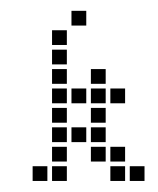

<svg xmlns="http://www.w3.org/2000/svg" viewBox="-20 -337 290 353"><path d="M75.7 -210V-182.9H102.9V-210ZM75.7 -174.3V-147.1H102.9V-174.3ZM75.7 -138.6V-111.4H102.9V-138.6ZM75.7 -102.9V-75.7H102.9V-102.9ZM75.7 -67.1V-40H102.9V-67.1ZM75.7 -31.4V-4.3H102.9V-31.4ZM40 -31.4V-4.3H67.1V-31.4ZM75.7 -245.7V-218.6H102.9V-245.7ZM75.7 -281.4V-254.3H102.9V-281.4ZM111.4 -317.1V-290H138.6V-317.1ZM111.4 -174.3V-147.1H138.6V-174.3ZM147.1 -210V-182.9H174.3V-210ZM147.1 -102.9V-75.7H174.3V-102.9ZM111.4 -102.9V-75.7H138.6V-102.9ZM182.9 -67.1V-40H210V-67.1ZM182.9 -31.4V-4.3H210V-31.4ZM218.6 -31.4V-4.3H245.7V-31.4ZM147.1 -67.1V-40H174.3V-67.1ZM182.9 -174.3V-147.1H210V-174.3ZM147.1 -174.3V-147.1H174.3V-174.3ZM147.1 -138.6V-111.4H174.3V-138.6Z"/></svg>

Font: Gossip Low Square
Style: Regular
Weight: 400
Width: 3
Designer: Deborah Khodanovich
Version: Version 1.001;Glyphs 3.3.1 (3343)